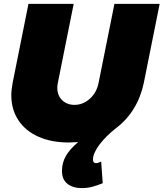

<svg xmlns="http://www.w3.org/2000/svg" viewBox="-20 -721 839 985"><path d="M799 -701 718 -297Q703 -224 667 -165Q631 -106 577 -65Q522 -22 489.5 22Q457 66 457 97Q457 116 472 116Q483 116 499 108L507 219Q477 231 452.5 237.5Q428 244 399 244Q354 244 326 222Q298 200 298 156Q298 114 318 79Q338 44 381 8Q351 10 333 10Q244 10 177.5 -19.5Q111 -49 74.5 -104Q38 -159 38 -233Q38 -259 45 -297L126 -701H358L277 -297Q274 -284 274 -271Q274 -231 299 -207Q324 -183 362 -183Q406 -183 441 -214.5Q476 -246 486 -297L567 -701Z"/></svg>

Font: Gontserrat Black
Style: Italic
Weight: 900
Italic angle: -11.3°
Designer: Julieta Ulanovsky
Foundry: Julieta Ulanovsky
Version: Version 6.001